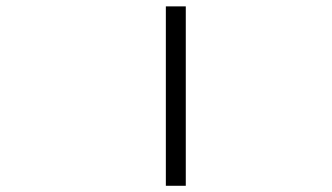

<svg xmlns="http://www.w3.org/2000/svg" viewBox="-20 -645 1040 602"><path d="M500 -625V-62.5H562.5V-625Z"/></svg>

Font: CalcUnifontExMono
Style: Regular
Weight: 500
Version: Version 15.0.06